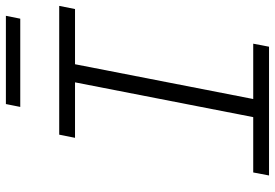

<svg xmlns="http://www.w3.org/2000/svg" viewBox="-164 -792 956 668"><g transform="rotate(-90 314.0 -458.0)"><path d="M37.5 0H485.5L496 -55H303.5L424.5 -675H616.5L627.5 -730H179.5L168.5 -675H361.5L240.5 -55H48ZM593 -915.5H286L276 -865.5H583Z"/></g></svg>

Font: Monaspace Neon ExtraLight
Style: Italic
Weight: 200
Italic angle: -11°
Designer: Riley Cran & the Lettermatic Team
Foundry: Lettermatic
Version: Version 1.200 (Monaspace Neon)